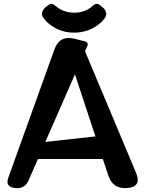

<svg xmlns="http://www.w3.org/2000/svg" viewBox="-20 -985 767 1012"><path d="M522 -147H180L131 -35Q110 13 58 6Q6 0 24 -49L267 -725Q294 -800 372 -781L424 -768Q450 -762 439 -739L428 -715L698 -72Q727 -1 652 6Q575 13 551 -60ZM219 -237 483 -266 375 -593ZM370 -813Q309 -813 260 -844Q229 -863 211 -888Q198 -904 202 -920Q206 -936 223 -949L232 -956Q244 -966 253.5 -964.5Q263 -963 274 -953Q284 -943 300 -935Q332 -918 371 -918Q411 -918 442 -935Q456 -942 467 -953Q478 -963 487.5 -964.5Q497 -966 508 -957L518 -949Q535 -936 539 -920Q543 -904 531 -887Q521 -875 509 -864Q497 -853 482 -844Q433 -813 370 -813Z"/></svg>

Font: MaokenZhuyuanTi
Style: Regular
Weight: 400
Designer: Fontworks Inc & LongZhuTi team: ZERO子、时光羊、荆南、频凡、刘鹏、Little White Dog、帆影Magmeta、奈白不弍、白日月球、ChaoTawei、雨三（排名不分先后）
Version: Version 1.000; 20230222